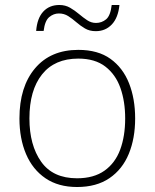

<svg xmlns="http://www.w3.org/2000/svg" viewBox="-20 -740 621 770"><path d="M522 -265Q522 -185 496.5 -123Q471 -61 419 -25.5Q367 10 289 10Q214 10 162.5 -25Q111 -60 84.5 -122Q58 -184 58 -265Q58 -392 120.5 -466Q183 -540 294 -540Q373 -540 423 -504Q473 -468 497.5 -406Q522 -344 522 -265ZM98 -265Q98 -158 145 -91.5Q192 -25 289 -25Q356 -25 399 -55.5Q442 -86 462 -140Q482 -194 482 -265Q482 -333 463 -387Q444 -441 402.5 -473Q361 -505 294 -505Q199 -505 148.5 -441.5Q98 -378 98 -265ZM125 -616Q129 -667 153.5 -693.5Q178 -720 218 -720Q242 -720 261 -709Q280 -698 296.5 -684Q313 -670 329.5 -659Q346 -648 365 -648Q388 -648 405.5 -662.5Q423 -677 428 -720H459Q454 -669 428.5 -642Q403 -615 364 -615Q339 -615 320.5 -626Q302 -637 286 -651Q270 -665 253.5 -675.5Q237 -686 216 -686Q195 -686 177.5 -671.5Q160 -657 155 -616Z"/></svg>

Font: Noto Sans Devanagari ExtraLight
Style: Regular
Weight: 200
Designer: Jelle Bosma - Monotype Design Team
Foundry: Monotype Imaging Inc.
Version: Version 2.004; ttfautohint (v1.8.4.7-5d5b)